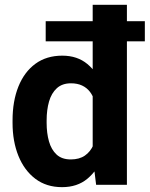

<svg xmlns="http://www.w3.org/2000/svg" viewBox="-20 -770 623 800"><path d="M170.4 -597.7V-681.8H583.5V-597.7ZM238.6 9.8Q173.3 9.8 127.2 -25.1Q81.1 -60.1 56.7 -120.6Q32.3 -181.2 32.3 -258V-268.3Q32.3 -348.5 56.7 -409.3Q81.1 -470.1 127.3 -504.1Q173.6 -538.1 239.6 -538.1Q302.1 -538.1 344.1 -503.2Q386 -468.3 410.2 -408Q434.3 -347.8 443.4 -271V-251.5Q434.3 -178.3 410.1 -119.2Q385.9 -60.1 343.9 -25.1Q301.9 9.8 238.6 9.8ZM274.8 -105.7Q310.6 -105.7 333.8 -121.8Q357 -137.9 369.3 -166.5Q381.6 -195.1 384.1 -232.3V-289.7Q382.6 -320.7 375.3 -345.4Q368 -370.1 354.9 -387.3Q341.8 -404.4 322.1 -413.6Q302.3 -422.9 275.8 -422.9Q239.1 -422.9 216.7 -402.3Q194.3 -381.8 184.3 -346.9Q174.3 -311.9 174.3 -268.3V-258Q174.3 -215.5 184 -181Q193.8 -146.5 215.7 -126.1Q237.7 -105.7 274.8 -105.7ZM380.5 0 366.2 -116.3V-750H508.8V0Z"/></svg>

Font: Heebo
Style: Regular
Weight: 400
Designer: Oded Ezer
Foundry: Ezer Type House
Version: Version 3.100